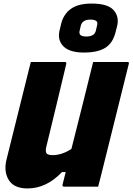

<svg xmlns="http://www.w3.org/2000/svg" viewBox="-20 -1048 744 1078"><path d="M134 10Q58 10 28.5 -38.5Q-1 -87 18 -158Q46 -268 73 -379Q100 -490 128 -600Q134 -625 140.5 -650Q147 -675 153 -700H344Q354 -700 352 -689Q324 -574 296.5 -457Q269 -340 240 -224Q234 -200 240.5 -188.5Q247 -177 275 -177Q328 -177 381 -212Q412 -334 442.5 -456Q473 -578 503 -700H695Q707 -700 703 -689L559 -110Q552 -80 544.5 -52Q537 -24 531 0H339Q334 0 332 -3.5Q330 -7 331 -11Q339 -45 349 -82H328Q241 10 134 10ZM495 -1028Q585 -1028 618 -991Q651 -954 637 -899L628 -864Q612 -804 569.5 -778.5Q527 -753 451 -753Q369 -753 334.5 -789.5Q300 -826 316 -884L324 -917Q338 -970 379 -999Q420 -1028 495 -1028ZM488 -938Q443 -938 434 -905L427 -875Q423 -860 432 -851Q437 -847 445.5 -845Q454 -843 464 -843Q510 -843 518 -875L525 -905Q529 -920 523 -928Q513 -938 488 -938Z"/></svg>

Font: Recursive Sn Lnr St Blk
Style: Italic
Weight: 900
Italic angle: -15°
Version: Version 1.079;hotconv 1.0.112;makeotfexe 2.5.65598; ttfautoh